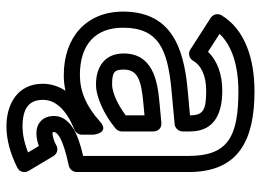

<svg xmlns="http://www.w3.org/2000/svg" viewBox="-127 -465 810 596"><g transform="rotate(90 278.0 -167.0)"><path d="M394 125C407.7 125 422.5 121.3 433.2 117.4L453.2 150.8C423.4 162.7 397.1 168 372 168C316.2 168 290 147.6 290 105C290 86 296.3 69.3 311.2 52.6C326.1 35.8 349.3 20.3 382.2 7.2C391.8 3.4 398 -6.4 398 -16V-53C398 -53 392.9 -104.8 356.2 -71.5C309.7 -29.3 262.6 -10 213 -10C118.4 -10 66 -57.9 66 -144C66 -254.5 133.9 -282.1 257.4 -294.1L365.3 -304.1C378.3 -305.3 388 -316.8 388 -329V-352C388 -431.9 325.9 -452 261 -452C212 -452 168.4 -437 140.9 -407.7L85.1 -443.5C120.1 -480.9 182 -502 263 -502C404.8 -502 464 -469.1 464 -348V-20.1C426.2 -11.1 401.1 -2.6 380.7 9.5C358.2 22.9 340 43 340 70C340 83.9 343.5 99.1 354.8 110.4C365.8 121.4 380.5 125 394 125ZM390 70C390 67.6 390.8 61.7 406.3 52.5C420.8 43.8 450.7 33.5 494.1 24.5C505.3 22.1 514 11.8 514 0V-348C514 -503.2 414.4 -552 263 -552C160.2 -552 70.7 -521.1 27.6 -449.9C20.8 -438.7 24.1 -423.3 35.5 -416L133.5 -353C147.3 -344.1 162.5 -350.5 168.8 -361.8C181.7 -384.8 212.8 -402 261 -402C321.1 -402 338 -393.4 338 -351.8L252.6 -343.9C126.2 -331.5 16 -292.4 16 -144C16 -29.1 97 40 213 40C229.7 40 244.1 38.6 261.8 34.8C248.4 54.6 240 79.8 240 105C240 182.7 302.2 218 372 218C413.4 218 456.2 206.3 500.2 184.4C515.4 176.7 517 160.1 510.5 149.2L464.5 72.2C456.3 58.5 440 57 429.1 64.2C422.3 68.8 403.8 75 394 75C389.9 75 390 74.7 390 70ZM146 -146C146 -84.4 191.1 -60 242 -60C262.5 -60 284.2 -66.1 308.1 -76.6C332.4 -87.3 355.9 -102 378.8 -120.6C384.6 -125.3 388 -132.7 388 -140V-238C388 -248.7 381.2 -264.8 360.7 -262.9L296.7 -256.9C228.3 -250.9 146 -234.7 146 -146ZM242 -110C204.5 -110 196 -116.6 196 -146C196 -188.9 227.2 -200.6 301.3 -207.1L338 -210.5V-152.2C315.3 -135.1 273.2 -110 242 -110Z"/></g></svg>

Font: Fog Sans
Style: Outline
Weight: 700
Foundry: Intel Corporation
Version: Version 1.00